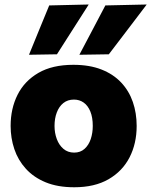

<svg xmlns="http://www.w3.org/2000/svg" viewBox="-20 -796 655 831"><path d="M301.5 14.5Q229.5 14.5 177.5 -7Q125.5 -28.5 91.8 -65.8Q58 -103 42 -150.8Q26 -198.5 26 -251Q26 -326 56 -385.8Q86 -445.5 146.2 -480.5Q206.5 -515.5 297.5 -515.5Q367.5 -515.5 419 -495.2Q470.5 -475 504.5 -438.8Q538.5 -402.5 555 -354.5Q571.5 -306.5 571.5 -251Q571.5 -175 540.8 -115Q510 -55 449.8 -20.2Q389.5 14.5 301.5 14.5ZM301 -135.5Q328 -135.5 346 -151.8Q364 -168 372.8 -194.2Q381.5 -220.5 381.5 -251Q381.5 -288 371 -313.5Q360.5 -339 342.2 -352Q324 -365 300 -365Q273 -365 254.2 -350Q235.5 -335 225.8 -309.2Q216 -283.5 216 -251Q216 -220.5 225.8 -194.2Q235.5 -168 254.5 -151.8Q273.5 -135.5 301 -135.5ZM323.5 -559Q352 -613 380 -666Q408 -719 436 -772.5L615 -776.5Q586.5 -739 558.8 -702.5Q531 -666 504 -630.5Q477 -595 451 -561ZM105.5 -559Q127.5 -613 149.2 -666Q171 -719 193 -772.5L364 -776.5Q340 -739 316.8 -702.5Q293.5 -666 270.8 -630.5Q248 -595 226.5 -561Z"/></svg>

Font: Commissioner Thin ExtraBold
Style: Regular
Weight: 800
Version: Version 1.000